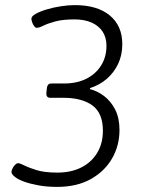

<svg xmlns="http://www.w3.org/2000/svg" viewBox="-20 -726 575 752"><path d="M204 6Q164 6 131 0Q98 -6 74.5 -14.5Q51 -23 38 -33.5Q25 -44 25 -52Q25 -57 27.5 -63Q30 -69 34 -74.5Q38 -80 42.5 -83.5Q47 -87 50 -87Q58 -87 75.5 -78Q93 -69 124 -59.5Q155 -50 205 -50Q258 -50 298 -70Q338 -90 360.5 -127Q383 -164 383 -214Q383 -283 342 -313Q301 -343 228 -343H176Q159 -343 162 -366L163 -376Q164 -389 168.5 -394Q173 -399 181 -399H231Q281 -399 318 -417.5Q355 -436 376 -469.5Q397 -503 397 -547Q397 -579 382 -602Q367 -625 339 -637.5Q311 -650 272 -650Q226 -650 196.5 -642Q167 -634 150 -625.5Q133 -617 124 -617Q119 -617 114 -623.5Q109 -630 106 -638.5Q103 -647 103 -653Q103 -662 119.5 -671.5Q136 -681 162.5 -689Q189 -697 218.5 -701.5Q248 -706 273 -706Q361 -706 410 -665.5Q459 -625 459 -553Q459 -510 442.5 -475.5Q426 -441 398 -417Q370 -393 333 -381L332 -377Q361 -370 387.5 -350Q414 -330 431 -297Q448 -264 448 -217Q448 -156 419 -105.5Q390 -55 335.5 -24.5Q281 6 204 6Z"/></svg>

Font: Asap Light
Style: Italic
Weight: 300
Italic angle: -6°
Designer: Pablo Cosgaya
Foundry: Omnibus-Type
Version: Version 3.001